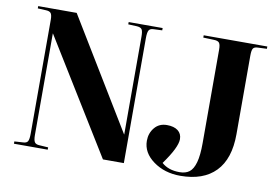

<svg xmlns="http://www.w3.org/2000/svg" viewBox="-78 -860 1447 1003"><g transform="rotate(10 645.5 -358.0)"><path d="M47.9 0V-12.2L94.2 -15.1Q112.8 -15.6 118.9 -26.6Q125 -37.6 125 -67.9V-670.9Q125 -696.3 117.9 -705.8Q110.8 -715.3 89.8 -715.8L47.9 -717.8V-730H252L606 -147.9H606.9V-666Q606.9 -694.8 600.6 -704.6Q594.2 -714.4 574.2 -715.8L527.8 -717.8V-730H708V-717.8L662.1 -715.8Q643.6 -715.3 637.2 -704.1Q630.9 -692.9 630.9 -662.1V0H520L148.9 -602.1H147.9V-64Q147.9 -36.1 155 -25.9Q162.1 -15.6 182.1 -15.1L227.1 -12.2V0ZM932.1 14.2Q848.6 14.2 788.8 -29.3Q729 -72.8 729 -136.2Q729 -176.3 753.2 -205.6Q777.3 -234.9 818.8 -234.9Q856 -234.9 877 -218.8Q897.9 -202.6 897.9 -173.8Q897.9 -129.9 830.1 -36.1Q865.7 -3.9 924.8 -3.9Q957.5 -3.9 977.3 -19Q997.1 -34.2 1007.6 -71.8Q1018.1 -109.4 1018.1 -173.8V-669.9Q1018.1 -696.3 1011 -705.8Q1003.9 -715.3 982.9 -715.8L925.8 -717.8V-730H1263.2V-717.8L1215.8 -715.8Q1196.3 -715.3 1190.2 -705.3Q1184.1 -695.3 1184.1 -668V-251Q1184.1 -119.6 1119.1 -52.7Q1054.2 14.2 932.1 14.2Z"/></g></svg>

Font: Display Regular
Style: Bold
Weight: 700
Designer: Latin by Veronika Burian and Jose Scaglione. Greek by Irene Vlachou. Cyrillic by Vera Evstafieva.
Foundry: TypeTogether
Version: Version 3.002